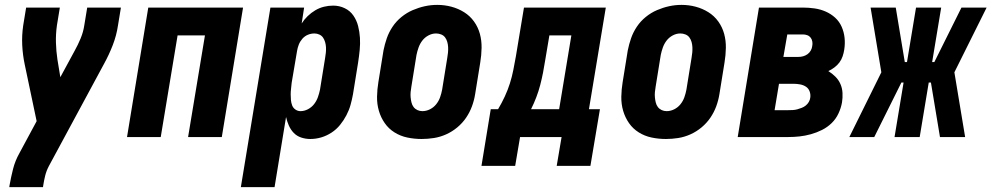

<svg xmlns="http://www.w3.org/2000/svg" viewBox="-20 -561 4059 786"><path d="M18 205 19 198Q25 164 33.5 130.5Q42 97 60 65L130 -65L81 -298Q73 -336 71 -376Q69 -416 75 -457L87 -530H225L213 -457Q208 -421 209 -386.5Q210 -352 215 -318L227 -245L285 -352Q299 -377 310 -403.5Q321 -430 325 -457L337 -530H475L463 -457Q457 -416 441.5 -376Q426 -336 405 -298L180 119Q170 138 165 158Q160 178 157 198L156 205Z M500 0 587 -530H975L888 0H750L819 -416H707L638 0Z M966 205 1087 -530H1225L1215 -465Q1225 -481 1239.5 -495Q1254 -509 1271 -519Q1288 -529 1306.5 -533.5Q1325 -538 1344 -538Q1369 -538 1391 -527.5Q1413 -517 1426.5 -497.5Q1440 -478 1446 -454.5Q1452 -431 1453.5 -406.5Q1455 -382 1452.5 -356.5Q1450 -331 1446 -305L1425 -175Q1421 -153 1415 -131.5Q1409 -110 1398 -89Q1387 -68 1372 -49.5Q1357 -31 1337 -18Q1317 -5 1295 1.5Q1273 8 1250 8Q1231 8 1213 2Q1195 -4 1182.5 -17Q1170 -30 1162.5 -47Q1155 -64 1151 -82L1104 205ZM1210 -106Q1226 -106 1241 -114Q1256 -122 1266 -135Q1276 -148 1281.5 -163.5Q1287 -179 1290 -194L1311 -324Q1313 -335 1314 -346Q1315 -357 1314.5 -367.5Q1314 -378 1311 -388.5Q1308 -399 1302.5 -407Q1297 -415 1287.5 -419.5Q1278 -424 1267 -424Q1253 -424 1240 -418.5Q1227 -413 1217.5 -402Q1208 -391 1203 -378Q1198 -365 1196 -352L1174 -222Q1173 -210 1171.5 -198Q1170 -186 1170 -174.5Q1170 -163 1171 -151.5Q1172 -140 1176 -129.5Q1180 -119 1189.5 -112.5Q1199 -106 1210 -106Z M1706 8Q1676 8 1647.5 2Q1619 -4 1595 -19Q1571 -34 1555 -57Q1539 -80 1531 -107.5Q1523 -135 1523.5 -165Q1524 -195 1529 -225L1550 -355Q1555 -380 1563.5 -404.5Q1572 -429 1587 -451.5Q1602 -474 1623.5 -491.5Q1645 -509 1669.5 -519.5Q1694 -530 1719 -535.5Q1744 -541 1770 -541Q1800 -541 1828 -533.5Q1856 -526 1880 -511Q1904 -496 1920.5 -473Q1937 -450 1944.5 -422.5Q1952 -395 1951.5 -365Q1951 -335 1946 -305L1925 -175Q1921 -150 1912 -125.5Q1903 -101 1888 -79Q1873 -57 1852 -39.5Q1831 -22 1806.5 -11Q1782 0 1756.5 4Q1731 8 1706 8ZM1709 -106Q1725 -106 1740 -113.5Q1755 -121 1765.5 -134Q1776 -147 1781.5 -162.5Q1787 -178 1790 -194L1811 -324Q1813 -335 1814 -346Q1815 -357 1814.5 -368Q1814 -379 1811 -389.5Q1808 -400 1802 -408Q1796 -416 1786 -420Q1776 -424 1765 -424Q1749 -424 1734 -416Q1719 -408 1709 -395Q1699 -382 1693.5 -366.5Q1688 -351 1685 -336L1664 -206Q1662 -195 1661 -184Q1660 -173 1661 -162.5Q1662 -152 1664.5 -141.5Q1667 -131 1673 -123Q1679 -115 1688.5 -110.5Q1698 -106 1709 -106Z M1951 118 1989 -114H2019Q2034 -139 2046.5 -166Q2059 -193 2067.5 -220Q2076 -247 2081.5 -275Q2087 -303 2092 -331L2125 -530H2460L2391 -114H2436L2397 118H2259L2279 0H2109L2089 118ZM2269 -114 2319 -416H2229L2212 -315Q2208 -289 2203 -263.5Q2198 -238 2191.5 -213Q2185 -188 2175.5 -163Q2166 -138 2154 -114Z M2706 8Q2676 8 2647.5 2Q2619 -4 2595 -19Q2571 -34 2555 -57Q2539 -80 2531 -107.5Q2523 -135 2523.5 -165Q2524 -195 2529 -225L2550 -355Q2555 -380 2563.5 -404.5Q2572 -429 2587 -451.5Q2602 -474 2623.5 -491.5Q2645 -509 2669.5 -519.5Q2694 -530 2719 -535.5Q2744 -541 2770 -541Q2800 -541 2828 -533.5Q2856 -526 2880 -511Q2904 -496 2920.5 -473Q2937 -450 2944.5 -422.5Q2952 -395 2951.5 -365Q2951 -335 2946 -305L2925 -175Q2921 -150 2912 -125.5Q2903 -101 2888 -79Q2873 -57 2852 -39.5Q2831 -22 2806.5 -11Q2782 0 2756.5 4Q2731 8 2706 8ZM2709 -106Q2725 -106 2740 -113.5Q2755 -121 2765.5 -134Q2776 -147 2781.5 -162.5Q2787 -178 2790 -194L2811 -324Q2813 -335 2814 -346Q2815 -357 2814.5 -368Q2814 -379 2811 -389.5Q2808 -400 2802 -408Q2796 -416 2786 -420Q2776 -424 2765 -424Q2749 -424 2734 -416Q2719 -408 2709 -395Q2699 -382 2693.5 -366.5Q2688 -351 2685 -336L2664 -206Q2662 -195 2661 -184Q2660 -173 2661 -162.5Q2662 -152 2664.5 -141.5Q2667 -131 2673 -123Q2679 -115 2688.5 -110.5Q2698 -106 2709 -106Z M3000 0 3087 -530H3267Q3291 -530 3315 -526.5Q3339 -523 3360.5 -513.5Q3382 -504 3399 -488.5Q3416 -473 3425.5 -451.5Q3435 -430 3437.5 -406Q3440 -382 3436 -357Q3434 -344 3429.5 -330.5Q3425 -317 3416.5 -305.5Q3408 -294 3396 -285Q3384 -276 3371 -270Q3387 -260 3400 -247Q3413 -234 3420.5 -217Q3428 -200 3429 -180.5Q3430 -161 3427 -142Q3423 -119 3412.5 -96.5Q3402 -74 3384.5 -57Q3367 -40 3345 -29Q3323 -18 3299.5 -11.5Q3276 -5 3253 -2.5Q3230 0 3207 0ZM3248 -328Q3258 -328 3267.5 -330.5Q3277 -333 3285.5 -339Q3294 -345 3299 -354Q3304 -363 3305 -372Q3307 -381 3305.5 -390.5Q3304 -400 3298.5 -407Q3293 -414 3284.5 -417Q3276 -420 3267 -420H3203L3187 -328ZM3151 -110H3207Q3216 -110 3225.5 -110.5Q3235 -111 3244 -113.5Q3253 -116 3262 -119.5Q3271 -123 3278.5 -129Q3286 -135 3291 -143.5Q3296 -152 3297 -161Q3299 -174 3294.5 -186.5Q3290 -199 3279.5 -206Q3269 -213 3255.5 -215.5Q3242 -218 3229 -218H3169Z M3457 0 3588 -265 3544 -530H3647L3684 -307H3693L3730 -530H3833L3796 -307H3805L3916 -530H4019L3887 -265L3931 0H3828L3791 -223H3782L3745 0H3642L3679 -223H3670L3559 0Z"/></svg>

Font: Iosevka Curly Heavy Oblique
Style: Regular
Weight: 900
Italic angle: -9°
Monospace: yes
Designer: Belleve Invis
Foundry: Belleve Invis
Version: Version 11.1.0; ttfautohint (v1.8.3)